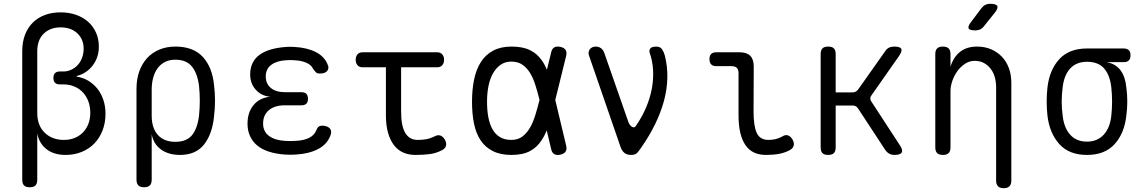

<svg xmlns="http://www.w3.org/2000/svg" viewBox="-20 -805 6040 1010"><path d="M136 180Q116 180 106.5 170.5Q97 161 97 140V-535Q97 -584 111.5 -622Q126 -660 153 -686.5Q180 -713 217 -726.5Q254 -740 299 -740Q343 -740 380 -727Q417 -714 443.5 -690.5Q470 -667 485 -633.5Q500 -600 500 -560Q500 -503 467.5 -460.5Q435 -418 383 -405V-402Q417 -397 445 -380Q473 -363 493 -337.5Q513 -312 524 -278.5Q535 -245 535 -208Q535 -159 519.5 -119Q504 -79 476.5 -50.5Q449 -22 410 -6Q371 10 325 10Q264 10 225 -20Q186 -50 176 -103V140Q176 161 166.5 170.5Q157 180 136 180ZM295 -429H314Q335 -429 354.5 -438Q374 -447 388.5 -462.5Q403 -478 411.5 -500.5Q420 -523 420 -549Q420 -598 387 -629.5Q354 -661 299 -661Q244 -661 210 -628Q176 -595 176 -535V-211Q176 -145 215 -107Q254 -69 316 -69Q347 -69 372 -79Q397 -89 415.5 -107.5Q434 -126 444.5 -152.5Q455 -179 455 -212Q455 -245 444.5 -272.5Q434 -300 415.5 -319.5Q397 -339 371 -350Q345 -361 314 -361H295Q278 -361 269.5 -369.5Q261 -378 261 -395Q261 -412 269.5 -420.5Q278 -429 295 -429Z M738 180Q718 180 708 170.5Q698 161 698 140V-337Q698 -388 712.5 -429Q727 -470 753.5 -499Q780 -528 818 -544Q856 -560 903 -560Q997 -560 1047 -505.5Q1097 -451 1106 -357Q1111 -317 1111 -275.5Q1111 -234 1106 -194Q1097 -100 1053.5 -45Q1010 10 927 10Q866 10 826.5 -19Q787 -48 778 -99V140Q778 161 768 170.5Q758 180 738 180ZM902 -59Q962 -59 990.5 -94.5Q1019 -130 1027 -197Q1031 -236 1031 -275.5Q1031 -315 1027 -353Q1019 -418 990 -454.5Q961 -491 902 -491Q873 -491 850 -480Q827 -469 811 -448.5Q795 -428 786.5 -398.5Q778 -369 778 -333V-197Q778 -131 810.5 -95Q843 -59 902 -59Z M1702 -469Q1708 -458 1707.5 -448.5Q1707 -439 1701.5 -432Q1696 -425 1686 -421.5Q1676 -418 1662 -418Q1657 -418 1652.5 -419Q1648 -420 1644 -423Q1640 -426 1636 -431Q1632 -436 1627 -443Q1618 -463 1592.5 -474.5Q1567 -486 1531 -488Q1519 -489 1507.5 -489Q1496 -489 1484 -488Q1435 -485 1406.5 -463.5Q1378 -442 1378 -403Q1378 -365 1404.5 -342.5Q1431 -320 1480 -320H1565Q1583 -320 1591.5 -311.5Q1600 -303 1600 -285Q1600 -268 1591.5 -259.5Q1583 -251 1565 -251H1478Q1425 -251 1394.5 -225.5Q1364 -200 1364 -155Q1364 -113 1395 -90Q1426 -67 1479 -64Q1493 -63 1507.5 -63Q1522 -63 1536 -64Q1578 -66 1605.5 -79.5Q1633 -93 1643 -118Q1646 -125 1649 -130Q1652 -135 1655.5 -138Q1659 -141 1664 -142.5Q1669 -144 1674 -144Q1688 -144 1698.5 -140Q1709 -136 1715 -129.5Q1721 -123 1722 -113.5Q1723 -104 1718 -92Q1701 -46 1653.5 -21Q1606 4 1536 8Q1522 9 1507.5 9Q1493 9 1479 8Q1434 5 1397 -6.5Q1360 -18 1334.5 -38.5Q1309 -59 1295.5 -88.5Q1282 -118 1282 -154Q1282 -214 1314 -252.5Q1346 -291 1402 -296Q1355 -300 1325.5 -333Q1296 -366 1296 -413Q1296 -448 1309 -474Q1322 -500 1346.5 -517.5Q1371 -535 1406 -545Q1441 -555 1484 -558Q1496 -559 1507.5 -559Q1519 -559 1531 -558Q1596 -554 1640.5 -531.5Q1685 -509 1702 -469Z M2280 -530Q2297 -530 2306.5 -519Q2316 -508 2316 -490.5Q2316 -473 2306.5 -462Q2297 -451 2280 -451H2090V-218Q2090 -142 2112 -105.5Q2134 -69 2177 -69Q2201 -69 2221.5 -72.5Q2242 -76 2265 -87Q2283 -97 2296.5 -92Q2310 -87 2320 -71Q2330 -53 2326 -38Q2322 -23 2305 -15Q2275 1 2241.5 5.5Q2208 10 2165 10Q2131 10 2102.5 -2Q2074 -14 2053.5 -40Q2033 -66 2021.5 -105.5Q2010 -145 2010 -200V-451H1887Q1870 -451 1860.5 -462Q1851 -473 1851 -490.5Q1851 -508 1860.5 -519Q1870 -530 1887 -530Z M2958 -40Q2963 -20 2955.5 -8Q2948 4 2928 8.5Q2908 13 2895.5 5.5Q2883 -2 2879 -22L2856 -119Q2844 -89 2828 -66Q2805 -30 2767.5 -10Q2730 10 2670 10Q2613 10 2573 -10Q2533 -30 2508.5 -66.5Q2484 -103 2473.5 -154.5Q2463 -206 2463 -270Q2463 -334 2474 -387Q2485 -440 2509.5 -478.5Q2534 -517 2574 -538.5Q2614 -560 2670 -560Q2730 -560 2767.5 -541.5Q2805 -523 2829 -489Q2845 -467 2857 -438L2879 -528Q2883 -548 2895.5 -555.5Q2908 -563 2928 -558.5Q2948 -554 2955.5 -542Q2963 -530 2958 -510L2901 -279ZM2818 -280 2817 -284Q2807 -324 2795.5 -360Q2784 -396 2767.5 -422.5Q2751 -449 2727.5 -465Q2704 -481 2670 -481Q2638 -481 2614.5 -465Q2591 -449 2574.5 -421Q2558 -393 2550 -354.5Q2542 -316 2542 -270Q2542 -224 2549 -187.5Q2556 -151 2571 -124.5Q2586 -98 2610.5 -83.5Q2635 -69 2670 -69Q2704 -69 2727.5 -86.5Q2751 -104 2767.5 -132.5Q2784 -161 2795.5 -198Q2807 -235 2817 -275Z M3244 -33 3078 -514Q3075 -523 3076.5 -531Q3078 -539 3082.5 -545.5Q3087 -552 3095 -556Q3103 -560 3113 -560Q3129 -560 3140.5 -552Q3152 -544 3158 -529L3286 -162Q3294 -143 3306 -137Q3318 -131 3326 -144Q3357 -189 3378 -238Q3399 -287 3408.5 -336.5Q3418 -386 3415.5 -435Q3413 -484 3397 -529Q3395 -537 3397 -543Q3399 -549 3404 -553Q3409 -557 3416.5 -558.5Q3424 -560 3432 -560Q3453 -560 3462.5 -546Q3472 -532 3477 -514Q3492 -455 3490.5 -394.5Q3489 -334 3472.5 -273.5Q3456 -213 3426.5 -152.5Q3397 -92 3356 -33Q3344 -15 3333.5 -2.5Q3323 10 3300 10Q3278 10 3264.5 -1Q3251 -12 3244 -33Z M3944 -218Q3944 -142 3961 -105.5Q3978 -69 4022 -69Q4041 -69 4059 -73Q4077 -77 4095 -87Q4112 -98 4126 -92.5Q4140 -87 4149 -71Q4159 -53 4155 -38.5Q4151 -24 4134 -15Q4108 -1 4077.5 4.5Q4047 10 4009 10Q3975 10 3948 -2Q3921 -14 3902.5 -40Q3884 -66 3874.5 -105.5Q3865 -145 3865 -200V-420Q3865 -439 3856 -448Q3847 -457 3828 -457H3748Q3730 -457 3721 -466.5Q3712 -476 3712 -494Q3712 -512 3721 -521Q3730 -530 3748 -530H3870Q3908 -530 3926.5 -511.5Q3945 -493 3945 -455Z M4336 10Q4316 10 4306.5 0.5Q4297 -9 4297 -30V-520Q4297 -541 4306.5 -550.5Q4316 -560 4337 -560Q4357 -560 4366.5 -550.5Q4376 -541 4376 -520V-319H4465Q4474 -319 4481.5 -323Q4489 -327 4494 -334L4636 -535Q4644 -548 4656 -554Q4668 -560 4684 -560Q4715 -560 4721 -548Q4727 -536 4709 -510L4564 -303Q4558 -296 4558 -288Q4558 -280 4563 -272L4713 -42Q4731 -16 4723.5 -3Q4716 10 4685 10Q4670 10 4658 3.5Q4646 -3 4637 -16L4494 -234Q4489 -242 4482 -246Q4475 -250 4465 -250H4376V-30Q4376 -9 4366.5 0.5Q4357 10 4336 10Z M4980 -326V-30Q4980 -9 4970 0.5Q4960 10 4940 10Q4920 10 4910 0.5Q4900 -9 4900 -30V-520Q4900 -541 4910 -550.5Q4920 -560 4940 -560Q4960 -560 4970 -550.5Q4980 -541 4980 -520V-454Q4995 -504 5030 -532Q5065 -560 5120 -560Q5160 -560 5193 -546Q5226 -532 5250 -507Q5274 -482 5287 -447Q5300 -412 5300 -369V145Q5300 165 5290 175Q5280 185 5260 185Q5240 185 5230 175Q5220 165 5220 145V-347Q5220 -374 5213 -399Q5206 -424 5191.5 -443Q5177 -462 5156 -473.5Q5135 -485 5107 -485Q5080 -485 5056.5 -469.5Q5033 -454 5016 -430.5Q4999 -407 4989.5 -379Q4980 -351 4980 -326ZM5156 -667Q5147 -655 5135.5 -650Q5124 -645 5110 -645Q5081 -645 5075.5 -655.5Q5070 -666 5088 -689L5142 -761Q5151 -773 5162.5 -779Q5174 -785 5189 -785Q5220 -785 5226 -773.5Q5232 -762 5213 -738Z M5891 -478H5802Q5850 -469 5875 -434.5Q5900 -400 5905 -345Q5910 -308 5910 -271Q5910 -234 5905 -197Q5895 -104 5843.5 -47Q5792 10 5698 10Q5604 10 5552.5 -47Q5501 -104 5490 -197Q5486 -234 5486 -271Q5486 -308 5490 -345Q5501 -438 5552.5 -494Q5604 -550 5698 -550H5891Q5909 -550 5918 -541Q5927 -532 5927 -514Q5927 -496 5918 -487Q5909 -478 5891 -478ZM5698 -60Q5726 -60 5748 -69.5Q5770 -79 5786.5 -97Q5803 -115 5813 -140.5Q5823 -166 5826 -197Q5830 -234 5830 -271Q5830 -308 5826 -345Q5819 -409 5788.5 -444.5Q5758 -480 5698 -480Q5642 -480 5609.5 -444.5Q5577 -409 5570 -345Q5565 -308 5565 -271Q5565 -234 5570 -197Q5577 -133 5609.5 -96.5Q5642 -60 5698 -60Z"/></svg>

Font: Maple Mono NL Light
Style: Regular
Weight: 300
Monospace: yes
Designer: subframe7536
Version: Version 7.000